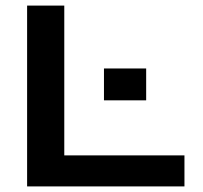

<svg xmlns="http://www.w3.org/2000/svg" viewBox="-20 -667 727 687"><path d="M210 -647V-111H640V0H77V-647ZM503 -422V-308H352V-422Z"/></svg>

Font: Syne Modified
Style: Bold
Weight: 700
Designer: Lucas Descroix
Foundry: Bonjour Monde
Version: Version 2.200